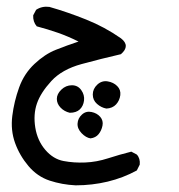

<svg xmlns="http://www.w3.org/2000/svg" viewBox="-20 -221 540 579"><path d="M208 337.9Q167 335.9 129.9 323.7Q92.8 311.5 65.9 279.8Q39.1 248 25.4 210Q11.7 171.9 17.1 128.4Q22.5 85 37.6 43Q52.7 1 84 -28.3Q115.2 -57.6 148.4 -70.8Q181.6 -84 216.8 -95.7Q185.5 -111.3 154.8 -122.1Q124 -132.8 90.8 -141.6Q79.1 -155.3 80.1 -174.8L88.9 -191.4Q106.4 -203.1 128.9 -200.2Q183.6 -184.6 239.7 -162.1Q295.9 -139.6 344.7 -105.5Q374 -83 344.7 -57.6Q285.2 -43.9 226.1 -27.8Q167 -11.7 134.8 23.4Q102.5 58.6 91.3 91.3Q80.1 124 86.4 163.6Q92.8 203.1 116.7 231Q140.6 258.8 171.9 264.6Q203.1 270.5 237.3 269Q271.5 267.6 306.2 256.3Q340.8 245.1 376 236.3L392.6 245.1Q403.3 256.8 401.4 275.4L392.6 293Q351.6 315.4 304.7 326.7Q257.8 337.9 208 337.9ZM252.9 196.3Q239.3 194.3 226.1 180.7Q212.9 167 213.9 151.4Q214.8 135.7 227.1 124.5Q239.3 113.3 255.9 116.7Q272.5 120.1 282.2 131.3Q292 142.6 289.1 157.7Q286.1 172.9 277.3 183.6Q268.6 194.3 252.9 196.3ZM190.4 119.1Q173.8 115.2 162.6 103.5Q151.4 91.8 151.4 77.1Q151.4 62.5 165 49.3Q178.7 36.1 196.8 36.1Q214.8 36.1 225.1 50.8Q235.4 65.4 233.4 82Q231.4 98.6 220.7 108.9Q210 119.1 190.4 119.1ZM300.8 106.4Q285.2 103.5 272.5 92.3Q259.8 81.1 259.8 64Q259.8 46.9 273.4 34.2Q287.1 21.5 304.7 24.4Q322.3 27.3 333.5 38.6Q344.7 49.8 342.8 65.9Q340.8 82 330.1 93.8Q319.3 105.5 300.8 106.4Z"/></svg>

Font: NaikaiFont
Style: Regular
Weight: 400
Version: Version 1.67